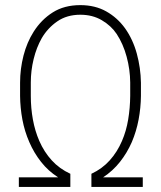

<svg xmlns="http://www.w3.org/2000/svg" viewBox="-20 -741 640 761"><path d="M342.3 -52.2V0H545.9V-38.1H388.7Q427.2 -63.5 455.6 -99.4Q483.9 -135.3 502.4 -177.7Q520.5 -220.2 529.3 -266.8Q538.1 -313.5 538.6 -360.8V-413.1Q537.6 -472.2 522.2 -528.6Q506.8 -585 475.6 -628.9Q445.3 -670.9 401.1 -695.8Q356.9 -720.7 298.3 -720.7Q234.9 -720.7 189.5 -692.1Q144 -663.6 113.3 -615.2Q86.9 -573.7 73.2 -520.8Q59.6 -467.8 59.6 -413.1V-360.8Q60.1 -313.5 68.8 -266.8Q77.6 -220.2 96.2 -177.7Q114.7 -134.8 143.1 -98.9Q171.4 -63 210.4 -38.1H54.7V0H258.8V-52.2Q215.3 -72.3 185.1 -105.5Q154.8 -138.7 135.7 -182.6Q118.7 -221.7 110.4 -267.1Q102.1 -312.5 102.1 -360.8V-414.1Q102.1 -460.9 113.3 -506.8Q124.5 -552.7 145.5 -589.8Q168.9 -629.9 207 -656.2Q245.1 -682.6 298.3 -682.6Q346.7 -682.6 383.5 -660.9Q420.4 -639.2 442.4 -606.4Q468.3 -566.9 481.9 -516.4Q495.6 -465.8 496.1 -414.1V-360.8Q495.6 -312.5 488 -267.1Q480.5 -221.7 463.4 -182.1Q444.8 -138.7 415 -105.5Q385.3 -72.3 342.3 -52.2Z"/></svg>

Font: Roboto Mono ExtraLight
Style: Regular
Weight: 250
Monospace: yes
Designer: Google
Version: Version 3.000